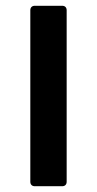

<svg xmlns="http://www.w3.org/2000/svg" viewBox="-20 -645 336 665"><path d="M85 -609.4V-15.6C85 -5.9 90.8 0 100.6 0H195.3C205.1 0 210.9 -5.9 210.9 -15.6V-609.4C210.9 -619.1 205.1 -625 195.3 -625H100.6C90.8 -625 85 -619.1 85 -609.4Z"/></svg>

Font: Ed Sans Neue SemiBold
Style: Regular
Weight: 600
Designer: Stephen Hutchings
Version: Version 1.004;PS 001.004;hotconv 1.0.88;makeotf.lib2.5.64775